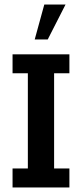

<svg xmlns="http://www.w3.org/2000/svg" viewBox="-20 -821 359 841"><path d="M35 0V-83H102V-500H35V-583H284V-500H217V-83H284V0ZM132 -648 174 -801H267L189 -648Z"/></svg>

Font: Rokkitt SemiBold SemiBold
Style: Regular
Weight: 600
Version: Version 3.103